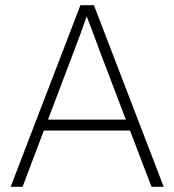

<svg xmlns="http://www.w3.org/2000/svg" viewBox="-20 -720 672 740"><path d="M21 0 290 -700H342L611 0H564L481 -217H149L67 0ZM250 -483 165 -259H465L379 -485Q376 -493 365 -522Q354 -551 340.5 -588Q327 -625 314 -657Q305 -630 292 -594.5Q279 -559 267 -528Q255 -497 250 -483Z"/></svg>

Font: Readex Pro Light
Style: Regular
Weight: 300
Designer: Bonnie Shaver-Troup, Thomas Jockin
Foundry: Lexend
Version: Version 1.200; ttfautohint (v1.8.3)